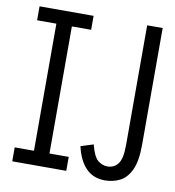

<svg xmlns="http://www.w3.org/2000/svg" viewBox="-80 -771 777 854"><g transform="rotate(10 308.0 -344.0)"><path d="M450 12Q397.5 12 364.5 -21.8Q331.5 -55.5 317 -119L374 -137Q387 -84 407 -67.5Q427 -51 450 -51Q480 -51 498 -74Q516 -97 516 -159V-700H586V-173Q586 -99.5 567.5 -59.5Q549 -19.5 518 -3.8Q487 12 450 12ZM30 0V-63H117V-637H30V-700H274V-637H187V-63H274V0Z"/></g></svg>

Font: Overpass Mono Light Light
Style: Regular
Weight: 300
Monospace: yes
Version: Version 4.000